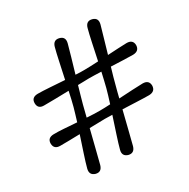

<svg xmlns="http://www.w3.org/2000/svg" viewBox="-161 -852 985 1002"><g transform="rotate(-30 332.0 -350.5)"><path d="M375.5 -23.5Q365 12.5 331.5 4Q298 -6 307.5 -41.5Q315.5 -72 331.5 -120.5Q347.5 -169 364 -219.5Q336.5 -220.5 318.5 -220.5Q300.5 -220 276.8 -219.5Q253 -219 227 -218.5Q213.5 -164.5 200.2 -111.2Q187 -58 178 -23.5Q167.5 12.5 134.5 4Q101 -6 110 -41.5Q118 -72 133.8 -119.5Q149.5 -167 166 -217Q132 -216 101.2 -215.5Q70.5 -215 49 -215Q11 -214.5 10 -249.5Q10 -284 48.5 -284.5Q72.5 -285 109.2 -282.5Q146 -280 185.5 -277Q192.5 -299.5 198.5 -319.8Q204.5 -340 209 -356Q213.5 -373.5 218.8 -395.5Q224 -417.5 229 -442Q187.5 -441 147.8 -440.2Q108 -439.5 81.5 -439.5Q43.5 -438.5 43 -474Q43 -508.5 81.5 -509Q109 -509 152.8 -506Q196.5 -503 241.5 -500Q252.5 -551 262.8 -599Q273 -647 281 -676.5Q291 -712.5 324.5 -704Q358.5 -695 348.5 -658Q341 -629 328.2 -585.8Q315.5 -542.5 302 -496.5Q316 -495.5 328.5 -495.2Q341 -495 351.5 -495Q369 -495 391.5 -495.8Q414 -496.5 439 -498Q450 -549.5 460.2 -598Q470.5 -646.5 478.5 -676Q488.5 -712.5 522 -704Q556 -695 546 -658Q538 -630 525.8 -588Q513.5 -546 500.5 -501Q534 -503 564.2 -504.5Q594.5 -506 615 -506.5Q652.5 -506.5 653.5 -472.5Q652.5 -437.5 614.5 -436.5Q590.5 -436.5 555.5 -438Q520.5 -439.5 483 -441Q474.5 -413 467.5 -387.8Q460.5 -362.5 455.5 -343Q451.5 -329 447.2 -311.8Q443 -294.5 438 -275Q479.5 -277.5 518.2 -279.5Q557 -281.5 582 -282Q619.5 -282 620.5 -248Q619.5 -213 581.5 -212Q553.5 -212 510.5 -214Q467.5 -216 424 -217.5Q410.5 -164 397.5 -110.8Q384.5 -57.5 375.5 -23.5ZM258 -343Q254.5 -329 250 -311.2Q245.5 -293.5 240.5 -273.5Q262.5 -272 282.5 -271.2Q302.5 -270.5 318.5 -270.5Q332 -270.5 347.8 -271Q363.5 -271.5 381.5 -272.5Q389 -296 395.5 -317.5Q402 -339 406.5 -356Q411 -373.5 416.2 -395.8Q421.5 -418 427 -443Q405.5 -444 386 -444.5Q366.5 -445 351.5 -445Q338 -444.5 321.5 -444.2Q305 -444 286.5 -443.5Q278 -414.5 270.8 -388.8Q263.5 -363 258 -343Z"/></g></svg>

Font: Fraunces 72pt S050 Black
Style: Regular
Weight: 900
Version: Version 1.000; ttfautohint (v1.8.3)